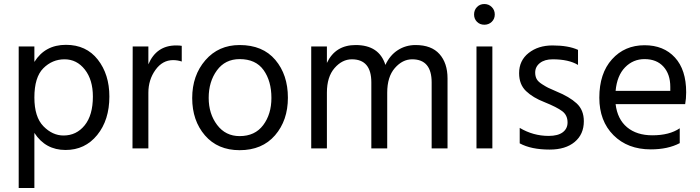

<svg xmlns="http://www.w3.org/2000/svg" viewBox="-20 -738 3480 955"><path d="M296 -64Q360 -64 401 -114.5Q442 -165 442 -258Q442 -341 402 -392Q362 -443 301 -443Q240 -443 195.5 -398.5Q151 -354 151 -253Q151 -156 196 -110Q241 -64 296 -64ZM151 -507V-430Q204 -515 308 -515Q409 -515 466.5 -441.5Q524 -368 524 -258Q524 -141 463.5 -66.5Q403 8 306 8Q206 8 151 -77V197H73V-507Z M718 -507V-418Q758 -512 856 -512Q874 -512 884 -510V-432Q863 -439 841 -439Q788 -439 753 -390Q718 -341 718 -277V0H639L640 -507Z M1172 9Q1063 9 999.5 -64.5Q936 -138 936 -250Q936 -363 1001.5 -438.5Q1067 -514 1172 -514Q1287 -514 1349.5 -440Q1412 -366 1412 -252Q1412 -139 1348 -65Q1284 9 1172 9ZM1172 -444Q1100 -444 1059 -388Q1018 -332 1018 -251Q1018 -172 1060 -116.5Q1102 -61 1172 -61Q1248 -61 1289 -115.5Q1330 -170 1330 -251Q1330 -335 1291 -389.5Q1252 -444 1172 -444Z M1606 -507V-425Q1648 -514 1749 -514Q1866 -514 1897 -415Q1919 -463 1958.5 -488.5Q1998 -514 2047 -514Q2126 -514 2166 -469Q2206 -424 2206 -348V0H2127V-328Q2127 -443 2030 -443Q1982 -443 1944 -399.5Q1906 -356 1906 -277V0H1827V-328Q1827 -443 1730 -443Q1682 -443 1644 -399.5Q1606 -356 1606 -277V0H1528V-507Z M2350 0V-507H2429V0ZM2352.5 -629.5Q2338 -644 2338 -666Q2338 -688 2352.5 -703Q2367 -718 2389 -718Q2411 -718 2426 -703Q2441 -688 2441 -666Q2441 -644 2426 -629.5Q2411 -615 2389 -615Q2367 -615 2352.5 -629.5Z M2855 -490V-415Q2809 -443 2729 -443Q2689 -443 2665.5 -424.5Q2642 -406 2642 -377Q2642 -359 2649 -345.5Q2656 -332 2676.5 -319Q2697 -306 2706.5 -301.5Q2716 -297 2748 -283Q2812 -257 2848 -224Q2884 -191 2884 -135Q2884 -70 2838.5 -32Q2793 6 2714 6Q2622 6 2565 -25V-102Q2632 -62 2709 -62Q2755 -62 2779 -80Q2803 -98 2803 -129Q2803 -165 2776.5 -185Q2750 -205 2688 -230Q2631 -252 2596.5 -285Q2562 -318 2562 -374Q2562 -437 2609.5 -474.5Q2657 -512 2728 -512Q2807 -512 2855 -490Z M3314 -286V-306Q3314 -369 3280 -406.5Q3246 -444 3186 -444Q3129 -444 3089 -403Q3049 -362 3042 -286ZM3361 -100V-26Q3302 5 3217 5Q3102 5 3031.5 -65.5Q2961 -136 2961 -252Q2961 -373 3024 -443Q3087 -513 3186 -513Q3281 -513 3337 -452Q3393 -391 3393 -279Q3393 -247 3388 -220H3042Q3051 -145 3099 -105Q3147 -65 3225 -65Q3310 -65 3361 -100Z"/></svg>

Font: Hind Regular
Style: Regular
Weight: 400
Designer: Manushi Parikh, Satya Rajpurohit
Foundry: Indian Type Foundry
Version: Version 1.201;PS 1.0;hotconv 1.0.78;makeotf.lib2.5.61930; tt